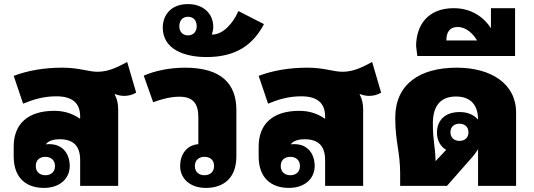

<svg xmlns="http://www.w3.org/2000/svg" viewBox="-20 -909 2610 939"><path d="M195 10C275 10 321 -38 321 -97C321 -155 288 -204 222 -204C216 -204 210 -204 204 -203C215 -219 239 -228 272 -228C338 -228 372 -196 372 -126V0H558V-374C558 -400 553 -425 541 -447L542 -449C558 -443 574 -440 586 -440C608 -440 628 -445 646 -456L602 -606C559 -583 513 -558 457 -558C412 -558 368 -578 285 -578C196 -578 116 -564 47 -538L93 -402C144 -423 194 -438 255 -438C329 -438 372 -409 372 -339V-329H370C335 -354 292 -367 246 -367C115 -367 47 -302 47 -192V-144C47 -36 111 10 195 10ZM202 -52C175 -52 155 -68 155 -97C155 -127 175 -142 202 -142C229 -142 249 -126 249 -97C249 -68 229 -52 202 -52Z M1136 -371C1136 -497 1065 -578 885 -578C808 -578 735 -562 683 -539L729 -409C774 -426 817 -436 858 -436C927 -436 950 -399 950 -336V-204C891 -199 861 -152 861 -97C861 -38 907 10 987 10C1071 10 1136 -36 1136 -144ZM980 -142C1007 -142 1027 -127 1027 -97C1027 -68 1007 -52 980 -52C953 -52 933 -68 933 -97C933 -126 953 -142 980 -142Z M990 -630C1134 -630 1217 -689 1271 -791L1146 -855C1119 -793 1070 -740 1018 -740H1016C1020 -752 1023 -765 1023 -777C1023 -843 974 -889 899 -889C816 -889 776 -835 776 -774C776 -670 878 -630 990 -630ZM899 -736C873 -736 857 -754 857 -781C857 -808 873 -827 899 -827C926 -827 942 -809 942 -781C942 -754 926 -736 899 -736Z M1393 10C1473 10 1519 -38 1519 -97C1519 -155 1486 -204 1420 -204C1414 -204 1408 -204 1402 -203C1413 -219 1437 -228 1470 -228C1536 -228 1570 -196 1570 -126V0H1756V-374C1756 -400 1751 -425 1739 -447L1740 -449C1756 -443 1772 -440 1784 -440C1806 -440 1826 -445 1844 -456L1800 -606C1757 -583 1711 -558 1655 -558C1610 -558 1566 -578 1483 -578C1394 -578 1314 -564 1245 -538L1291 -402C1342 -423 1392 -438 1453 -438C1527 -438 1570 -409 1570 -339V-329H1568C1533 -354 1490 -367 1444 -367C1313 -367 1245 -302 1245 -192V-144C1245 -36 1309 10 1393 10ZM1400 -52C1373 -52 1353 -68 1353 -97C1353 -127 1373 -142 1400 -142C1427 -142 1447 -126 1447 -97C1447 -68 1427 -52 1400 -52Z M1937 0H2166L2282 -132C2296 -147 2308 -163 2318 -179V0H2504V-359C2504 -500 2381 -578 2214 -578C2032 -578 1913 -497 1913 -333C1913 -214 1937 -168 1937 -60ZM2097 -306C2097 -388 2132 -437 2210 -437C2283 -437 2318 -394 2318 -324C2298 -347 2268 -361 2228 -361C2158 -361 2117 -322 2117 -260C2117 -224 2133 -193 2162 -176L2110 -121C2109 -195 2097 -215 2097 -306ZM2227 -220C2202 -220 2183 -235 2183 -262C2183 -289 2201 -304 2227 -304C2252 -304 2271 -289 2271 -262C2271 -234 2252 -220 2227 -220Z M2021 -635H2499V-869H2381V-771C2350 -820 2290 -869 2199 -869C2071 -869 2015 -784 2015 -683ZM2163 -711C2163 -748 2176 -777 2219 -777C2260 -777 2295 -743 2313 -711Z"/></svg>

Font: Noto Sans Thai Looped Black
Style: Regular
Weight: 900
Designer: Sasikarn Vongin, Ben Mitchell
Foundry: The Fontpad Ltd
Version: Version 1.001